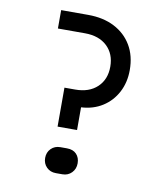

<svg xmlns="http://www.w3.org/2000/svg" viewBox="-82 -800 765 874"><g transform="rotate(10 300.0 -362.5)"><path d="M206 -205V-385H256Q320 -385 357.5 -420.5Q395 -456 395 -515Q395 -574 357.5 -609.5Q320 -645 255 -645H130V-730H255Q325 -730 376.5 -703.5Q428 -677 456.5 -629Q485 -581 485 -515Q485 -458 461 -412.5Q437 -367 394.5 -340Q352 -313 296 -310V-205ZM235 5Q209 5 192 -12Q175 -29 175 -55Q175 -81 192 -98Q209 -115 235 -115H265Q294 -115 309.5 -98.5Q325 -82 325 -56Q325 -30 308 -12.5Q291 5 265 5Z"/></g></svg>

Font: JetBrainsMono NF
Style: Regular
Weight: 400
Designer: Philipp Nurullin, Konstantin Bulenkov
Foundry: JetBrains
Version: Version 2.251; ttfautohint (v1.8.3);Nerd Fonts 2.2.2